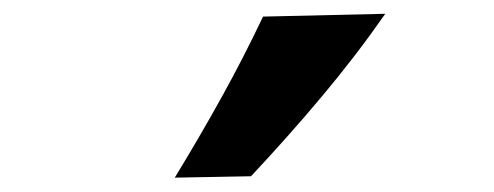

<svg xmlns="http://www.w3.org/2000/svg" viewBox="-20 -880 703 273"><path d="M228.5 -627.4Q263.7 -685.1 295.2 -741.9Q326.7 -798.8 354 -856.4L527.8 -860.4Q486.3 -800.8 437.7 -742.9Q389.2 -685.1 336.9 -629.4Z"/></svg>

Font: Pinar-FD Bold
Style: Regular
Weight: 700
Designer: Amin Abedi
Version: Version 3.000